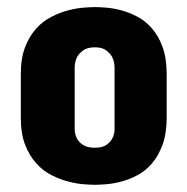

<svg xmlns="http://www.w3.org/2000/svg" viewBox="-20 -512 523 536"><path d="M38.1 -183.6V-304.7Q38.1 -350.1 50.3 -380.9Q62.5 -412.1 81.8 -433.1Q101.1 -454.1 125 -465.8Q147.9 -477.5 171.4 -483.4Q194.3 -489.3 214.1 -490.7Q233.9 -492.2 245.1 -492.2Q256.3 -492.2 275.9 -490.7Q295.4 -489.3 317.9 -483.4Q340.3 -477.5 362.8 -465.8Q385.7 -454.1 403.8 -433.1Q422.4 -412.1 433.8 -380.9Q445.3 -349.6 445.3 -304.7V-183.6Q445.3 -139.2 433.6 -107.4Q421.9 -76.2 403.8 -55.2Q385.7 -34.2 362.8 -22.5Q340.3 -10.7 317.9 -4.9Q295.4 1 275.9 2.4Q256.3 3.9 245.1 3.9Q234.4 3.9 214.4 2.4Q194.8 1 171.6 -4.9Q148.4 -10.7 125 -22.5Q101.1 -34.2 82 -55.2Q62.5 -76.2 50.3 -107.4Q38.1 -138.7 38.1 -183.6ZM188.5 -326.2V-149.4Q189.5 -134.8 195.3 -124.5Q200.7 -114.7 212.2 -107.2Q223.6 -99.6 245.1 -99.6Q265.6 -99.6 276.6 -107.2Q287.6 -114.7 293 -124.5Q299.3 -136.2 299.8 -149.4V-326.2Q299.3 -339.8 293 -353Q287.6 -362.8 276.6 -371.3Q265.6 -379.9 245.1 -379.9Q223.6 -379.9 212.2 -371.3Q200.7 -362.8 195.3 -353Q189.5 -341.8 188.5 -326.2Z"/></svg>

Font: Dangrek
Style: Regular
Weight: 400
Designer: Danh Hong
Version: Version 8.001; ttfautohint (v1.8.3)